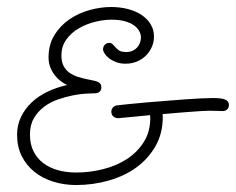

<svg xmlns="http://www.w3.org/2000/svg" viewBox="-20 -529 681 554"><path d="M640.6 -225.6Q640.6 -218.8 635.7 -213.6Q630.9 -208.5 621.6 -208.5Q614.7 -208.5 607.2 -209Q599.6 -209.5 585.4 -209.5Q578.1 -209.5 563.7 -208.7Q549.3 -208 531 -206.5Q512.7 -205.1 491.7 -203.4Q470.7 -201.7 449.2 -199.7Q449.7 -197.3 449.7 -191.9Q449.7 -144.5 429 -107.9Q408.2 -71.3 373.8 -46.1Q339.4 -21 293.9 -8.1Q248.5 4.9 199.7 4.9Q164.6 4.9 133.5 -4.9Q102.5 -14.6 79.3 -33.2Q56.2 -51.8 42.7 -78.6Q29.3 -105.5 29.3 -140.1Q29.3 -168 40.5 -191.4Q51.8 -214.8 71 -233.2Q90.3 -251.5 116.7 -264.2Q143.1 -276.9 173.8 -283.7Q165 -287.6 155.5 -294.7Q146 -301.8 138.2 -311.8Q130.4 -321.8 125.2 -334.7Q120.1 -347.7 120.1 -363.3Q120.1 -400.4 137 -427.7Q153.8 -455.1 180.2 -473.1Q206.5 -491.2 238.5 -500Q270.5 -508.8 300.8 -508.8Q327.1 -508.8 349.9 -502.7Q372.6 -496.6 388.9 -485.6Q405.3 -474.6 414.8 -458.7Q424.3 -442.9 424.3 -423.8Q424.3 -407.7 418 -393.3Q411.6 -378.9 400.6 -368.2Q389.6 -357.4 374.8 -351.3Q359.9 -345.2 342.3 -345.2Q326.7 -345.2 314.7 -349.9Q302.7 -354.5 294.4 -361.1Q286.1 -367.7 281.7 -374.8Q277.3 -381.8 277.3 -386.7Q277.3 -394.5 282.5 -399.9Q287.6 -405.3 295.4 -405.3Q300.8 -405.3 303.7 -402.6Q306.6 -399.9 309.6 -396.5Q314.5 -390.6 321.5 -384.8Q328.6 -378.9 344.2 -378.9Q355 -378.9 362.8 -382.6Q370.6 -386.2 376 -392.3Q381.3 -398.4 384 -406Q386.7 -413.6 386.7 -420.9Q386.7 -430.2 381.6 -439.5Q376.5 -448.7 366.2 -456.1Q356 -463.4 339.8 -467.8Q323.7 -472.2 301.8 -472.2Q279.8 -472.2 254.6 -466.1Q229.5 -460 207.8 -447.5Q186 -435.1 171.6 -415.3Q157.2 -395.5 157.2 -368.7Q157.2 -351.1 163.3 -339.1Q169.4 -327.1 180.2 -319.3Q190.9 -311.5 205.8 -306.9Q220.7 -302.2 238.8 -298.8Q245.6 -297.4 251.7 -296.1Q257.8 -294.9 262.5 -292.7Q267.1 -290.5 269.8 -286.9Q272.5 -283.2 272.5 -276.9Q272.5 -269 267.3 -264.4Q262.2 -259.8 253.4 -259.8Q244.6 -259.8 227.5 -258.8Q210.4 -257.8 189.7 -253.7Q168.9 -249.5 147 -241.9Q125 -234.4 107.2 -220.9Q89.4 -207.5 77.9 -188Q66.4 -168.5 66.4 -140.6Q66.4 -112.8 76.9 -92Q87.4 -71.3 105.5 -57.9Q123.5 -44.4 147.7 -37.8Q171.9 -31.2 199.7 -31.2Q238.8 -31.2 277.1 -40.8Q315.4 -50.3 345.7 -69.8Q376 -89.4 394.8 -119.1Q413.6 -148.9 413.6 -189Q413.6 -190.9 413.3 -192.6Q413.1 -194.3 413.1 -196.8Q386.7 -194.3 365.5 -192.1Q344.2 -189.9 332 -189Q328.1 -188.5 325.4 -188.2Q322.8 -188 321.3 -188Q313 -188 307.1 -192.9Q301.3 -197.8 301.3 -207Q301.3 -213.9 305.9 -219Q310.5 -224.1 318.4 -225.1Q332.5 -226.6 355 -229Q377.4 -231.4 404.1 -233.6Q430.7 -235.8 459 -238Q487.3 -240.2 512.9 -242.2Q538.6 -244.1 559.8 -245.1Q581.1 -246.1 593.8 -246.1Q621.1 -246.1 630.9 -241.2Q640.6 -236.3 640.6 -225.6Z"/></svg>

Font: Sacramento
Style: Regular
Weight: 400
Designer: Astigmatic (AOETI)
Foundry: Astigmatic (AOETI)
Version: Version 1.000